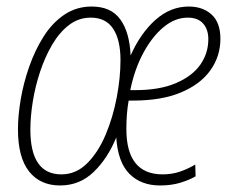

<svg xmlns="http://www.w3.org/2000/svg" viewBox="-20 -558 717 588"><path d="M164 10Q103 10 69 -33Q35 -76 35 -162Q35 -204 43.5 -254Q52 -304 69.5 -354Q87 -404 113.5 -446Q140 -488 177 -513Q214 -538 261 -538Q320 -538 348.5 -498.5Q377 -459 380 -388Q410 -456 456 -497Q502 -538 558 -538Q601 -538 628 -513.5Q655 -489 655 -439Q655 -386 624.5 -343Q594 -300 534.5 -275Q475 -250 388 -250H374Q367 -211 367 -163Q367 -24 478 -24Q507 -24 531.5 -32.5Q556 -41 578 -54L579 -18Q558 -6 531 2Q504 10 470 10Q412 10 376.5 -25.5Q341 -61 336 -137Q310 -73 267 -31.5Q224 10 164 10ZM168 -24Q213 -24 247 -58Q281 -92 303.5 -145.5Q326 -199 337.5 -259.5Q349 -320 349 -374Q349 -436 326.5 -470Q304 -504 258 -504Q221 -504 191.5 -481.5Q162 -459 140 -421.5Q118 -384 103 -339Q88 -294 80.5 -247.5Q73 -201 73 -161Q73 -24 168 -24ZM395 -282Q469 -282 519 -303.5Q569 -325 593.5 -360Q618 -395 618 -438Q618 -468 602 -486Q586 -504 555 -504Q516 -504 481 -475Q446 -446 419 -396Q392 -346 379 -282Z"/></svg>

Font: Noto Sans Condensed ExtraLight
Style: Italic
Weight: 200
Width: 3
Italic angle: -12°
Designer: Monotype Design Team
Foundry: Monotype Imaging Inc.
Version: Version 2.013; ttfautohint (v1.8.4.7-5d5b)